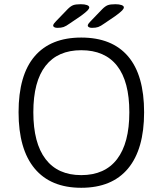

<svg xmlns="http://www.w3.org/2000/svg" viewBox="-20 -884 771 910"><path d="M365 6Q220 6 144 -85.5Q68 -177 68 -352Q68 -528 144 -617Q220 -706 365 -706Q511 -706 587 -617Q663 -528 663 -352Q663 -177 587 -85.5Q511 6 365 6ZM365 -54Q477 -54 535 -130Q593 -206 593 -352Q593 -498 535 -572Q477 -646 365 -646Q254 -646 196 -572Q138 -498 138 -352Q138 -206 196 -130Q254 -54 365 -54ZM252 -752Q243 -752 237.5 -755Q232 -758 232 -763Q232 -767 236 -772.5Q240 -778 246 -784L301 -841Q315 -855 327 -859.5Q339 -864 363 -864Q381 -864 392 -860Q403 -856 403 -849Q403 -843 395 -834.5Q387 -826 364 -809L311 -773Q293 -760 281.5 -756Q270 -752 252 -752ZM416 -752Q407 -752 401.5 -755Q396 -758 396 -763Q396 -767 400 -772.5Q404 -778 410 -784L465 -841Q479 -855 491 -859.5Q503 -864 527 -864Q545 -864 556 -860Q567 -856 567 -849Q567 -843 559 -834.5Q551 -826 528 -809L475 -773Q457 -760 445.5 -756Q434 -752 416 -752Z"/></svg>

Font: Asap Light
Style: Regular
Weight: 300
Designer: Pablo Cosgaya
Foundry: Omnibus-Type
Version: Version 3.001